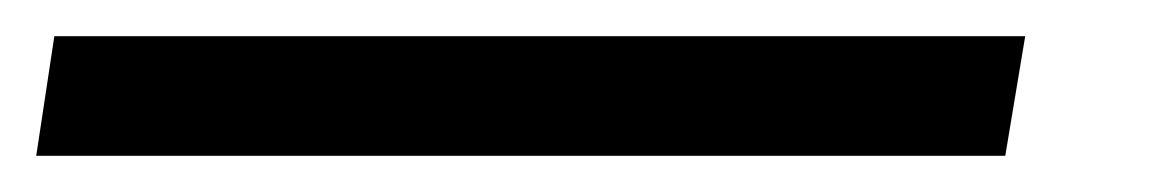

<svg xmlns="http://www.w3.org/2000/svg" viewBox="-59 -20 636 106"><path d="M-39 66 -29 0H507L496 66Z"/></svg>

Font: Nunito Sans 7pt SemiExpanded
Style: Italic
Weight: 400
Width: 6
Italic angle: -9°
Designer: Vernon Adams
Foundry: Vernon Adams
Version: Version 3.101;gftools[0.9.27]